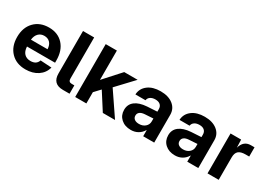

<svg xmlns="http://www.w3.org/2000/svg" viewBox="0 -1466 3106 2233"><g transform="rotate(30 1553.5 -349.0)"><path d="M307 12Q184 12 110.5 -64.5Q37 -141 37 -268Q37 -395 110.5 -471.5Q184 -548 306 -548Q426 -548 497.5 -470Q569 -392 569 -258V-228H192Q195 -166 226 -134Q257 -102 310 -102Q389 -102 410 -167L561 -158Q539 -78 471.5 -33Q404 12 307 12ZM192 -320H415Q412 -377 383 -407Q354 -437 306 -437Q259 -437 228.5 -406Q198 -375 192 -320Z M806 0Q666 0 666 -140V-710H816V-156Q816 -112 859 -112H895V0Z M971 0V-710H1121V-316L1320 -536H1500L1292 -315L1506 0H1342L1195 -230L1121 -151V0Z M1721 9Q1639 9 1588.5 -37Q1538 -83 1538 -156V-157Q1538 -230 1593 -272.5Q1648 -315 1750 -322L1884 -330V-364Q1884 -400 1861 -421Q1838 -442 1795 -442Q1755 -442 1729.5 -425Q1704 -408 1699 -381L1698 -376H1563V-382Q1569 -459 1632.5 -507Q1696 -555 1801 -555Q1906 -555 1969 -505Q2032 -455 2032 -373V0H1884V-81H1881Q1857 -39 1815.5 -15Q1774 9 1721 9ZM1685 -163Q1685 -133 1707.5 -116Q1730 -99 1769 -99Q1819 -99 1851.5 -127.5Q1884 -156 1884 -199V-238L1772 -231Q1729 -228 1707 -210.5Q1685 -193 1685 -164Z M2313 9Q2231 9 2180.5 -37Q2130 -83 2130 -156V-157Q2130 -230 2185 -272.5Q2240 -315 2342 -322L2476 -330V-364Q2476 -400 2453 -421Q2430 -442 2387 -442Q2347 -442 2321.5 -425Q2296 -408 2291 -381L2290 -376H2155V-382Q2161 -459 2224.5 -507Q2288 -555 2393 -555Q2498 -555 2561 -505Q2624 -455 2624 -373V0H2476V-81H2473Q2449 -39 2407.5 -15Q2366 9 2313 9ZM2277 -163Q2277 -133 2299.5 -116Q2322 -99 2361 -99Q2411 -99 2443.5 -127.5Q2476 -156 2476 -199V-238L2364 -231Q2321 -228 2299 -210.5Q2277 -193 2277 -164Z M2748 0V-536H2890L2894 -429Q2924 -536 3021 -536H3070V-412H3021Q2957 -412 2927.5 -386Q2898 -360 2898 -301V0Z"/></g></svg>

Font: Txt Sans
Style: Bold
Weight: 700
Designer: Open Source
Foundry: XRLN
Version: Version 1.0